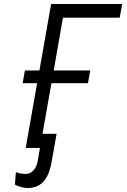

<svg xmlns="http://www.w3.org/2000/svg" viewBox="-20 -745 640 967"><path d="M167 -326H94L105.5 -390H178.5L237.5 -725H595.5L583 -656H297L250.5 -390H434.5L423 -326H239L194 -71H265L240 70Q228 138 198.5 170Q169 202 119 202Q104 202 86 197Q68 192 55 185L60 122Q68.5 126 83.2 128.5Q98 131 109.5 131Q132.5 131 148.8 113Q165 95 169.5 68L181.5 0H109.5Z"/></svg>

Font: JuliaMono SemiBoldItalic
Style: Regular
Weight: 600
Italic angle: -9°
Monospace: yes
Designer: cormullion
Foundry: corm
Version: Version 0.049; ttfautohint (v1.8.4)